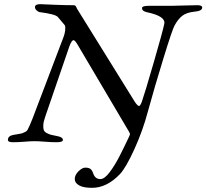

<svg xmlns="http://www.w3.org/2000/svg" viewBox="-20 -678 991 922"><path d="M601 -43 357 -456Q341 -485 333 -485Q324 -485 313 -455L197 -117Q189 -94 188 -78.5Q187 -63 190 -54Q193 -45 204.5 -39Q216 -33 226 -30.5Q236 -28 257 -24Q282 -19 282 -6Q282 5 252 5Q226 5 195.5 2.5Q165 0 146 0Q127 0 97.5 2.5Q68 5 42 5Q18 5 18 -6Q18 -25 43 -30Q54 -32 69.5 -34.5Q85 -37 89 -39Q93 -41 101 -44.5Q109 -48 113 -56Q117 -64 122.5 -75.5Q128 -87 136 -108L285 -500Q291 -515 293 -532.5Q295 -550 291 -557L258 -596Q247 -610 169 -620Q164 -621 156 -628Q148 -635 148 -644Q148 -658 173 -658Q195 -657 244.5 -655Q294 -653 333 -653Q337 -653 340 -651.5Q343 -650 344 -648.5Q345 -647 347 -642.5Q349 -638 350 -636L628 -188Q641 -169 648 -169Q653 -169 661 -189Q675 -229 718.5 -379Q762 -529 769 -564Q776 -600 687 -619Q662 -624 662 -639Q662 -650 693 -650H800Q821 -650 859.5 -651.5Q898 -653 928 -653Q951 -653 951 -642Q951 -625 914 -622Q875 -618 854.5 -601.5Q834 -585 818 -555Q808 -538 765 -398.5Q722 -259 690 -142Q666 -51 625.5 38Q585 127 556 158Q493 224 422 224Q380 224 359.5 212Q339 200 339 182Q339 162 357 144.5Q375 127 389 127Q406 127 414 133Q422 139 427 153Q436 182 462 182Q482 182 507 148.5Q532 115 553.5 73Q575 31 599 -20Q602 -28 604 -32Q605 -35 601 -43Z"/></svg>

Font: EB Garamond 12
Style: Italic
Weight: 400
Italic angle: -17°
Version: Version 0.016; ttfautohint (v1.8.4)